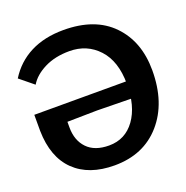

<svg xmlns="http://www.w3.org/2000/svg" viewBox="-134 -866 973 1003"><g transform="rotate(-20 353.0 -364.0)"><path d="M14.2 -585.4Q62 -662.1 140.1 -701.9Q218.3 -741.7 324.2 -741.7Q499.3 -741.7 594.2 -643.7Q689.2 -545.7 689.2 -385.3Q689.2 -204.8 593.3 -95.1Q497.3 14.6 335.4 14.6Q193.1 14.6 113 -63.2Q33 -141.1 30.3 -288.1V-377.4H562.5V-283L346.9 -286.6L180.4 -283.9V-252.4Q180.4 -180.2 222.2 -136.6Q263.9 -93 343.8 -93Q433.8 -93 487.2 -166.7Q540.5 -240.5 540 -364.7Q539.6 -490.5 476.3 -559Q413.1 -627.4 315.4 -627.4Q235.8 -627.4 176.8 -597.8Q117.7 -568.1 90.8 -522.9Z"/></g></svg>

Font: RobotoFlex
Style: Regular
Weight: 400
Designer: Berlow after Robertson
Foundry: Google
Version: Version 2.136